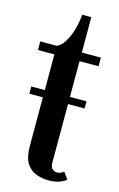

<svg xmlns="http://www.w3.org/2000/svg" viewBox="-108 -718 480 774"><g transform="rotate(15 132.0 -331.0)"><path d="M178 9Q150 9 125 0Q100 -9 84.2 -33.8Q68.5 -58.5 68.5 -106V-308.5H12V-338.5H68.5V-487.5H0V-523.5H68.5Q86.5 -531 100.8 -553.8Q115 -576.5 124 -607.5Q133 -638.5 135.5 -671H173.5V-523.5H253V-487.5H173.5V-338.5H242.5V-308.5H173.5V-65.5Q173.5 -44.5 182.8 -37.5Q192 -30.5 201 -30.5Q210.5 -30.5 218 -34Q225.5 -37.5 229 -42L250 -13Q237.5 -3.5 220 2.8Q202.5 9 178 9Z"/></g></svg>

Font: Imbue 10pt SemiBold
Style: Regular
Weight: 600
Designer: Tyler Finck
Foundry: Etcetera Type Company
Version: Version 1.102; ttfautohint (v1.8.3)